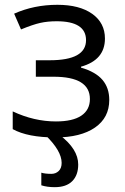

<svg xmlns="http://www.w3.org/2000/svg" viewBox="-20 -565 523 803"><path d="M188 -313Q339.8 -313 339.8 -397Q339.8 -476.1 216.8 -476.1Q179.2 -476.1 148.4 -469.2Q117.7 -462.4 67.9 -441.9L39.1 -507.8Q122.1 -544.9 220.2 -544.9Q312.5 -544.9 365.7 -507.1Q418.9 -469.2 418.9 -403.8Q418.9 -314 318.8 -286.1V-282.2Q380.4 -264.2 408.7 -230.7Q437 -197.3 437 -147Q437 -72.8 377.2 -31.5Q317.4 9.8 211.9 9.8Q96.2 9.8 33.2 -24.9V-99.1Q122.6 -57.1 213.9 -57.1Q284.2 -57.1 320.1 -81.3Q356 -105.5 356 -150.9Q356 -244.1 204.1 -244.1H129.9V-313ZM237.8 116.2Q237.8 65.9 169.9 0H230Q307.1 58.6 307.1 123Q307.1 167.5 282.2 192.6Q257.3 217.8 209 217.8Q177.2 217.8 152.8 210V157.2Q168.5 162.1 194.8 162.1Q212.9 162.1 225.3 150.4Q237.8 138.7 237.8 116.2Z"/></svg>

Font: Open Sans ACDW
Style: acdw
Weight: 400
Foundry: Ascender Corporation
Version: Version 1.10